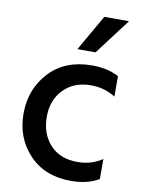

<svg xmlns="http://www.w3.org/2000/svg" viewBox="-94 -884 726 987"><g transform="rotate(10 269.0 -391.0)"><path d="M351.6 -564.5Q433.6 -564.5 491.2 -533.2V-426.8Q433.6 -462.9 363.3 -462.9Q274.4 -462.9 220.2 -406.7Q166 -350.6 167 -262.2Q168 -173.8 219.7 -118.2Q271.5 -62.5 362.3 -62.5Q433.6 -62.5 491.2 -100.6V3.9Q431.6 39.1 345.7 39.1Q209 39.1 127.4 -47.4Q45.9 -133.8 46.4 -261.2Q46.9 -388.7 128.9 -476.6Q210.9 -564.5 351.6 -564.5ZM261.7 -633.8 369.1 -821.3H498L356.4 -633.8Z"/></g></svg>

Font: GenEi M Gothic v2 Medium
Style: Regular
Weight: 500
Version: Version 2.0